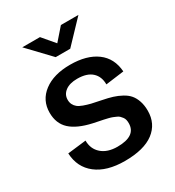

<svg xmlns="http://www.w3.org/2000/svg" viewBox="-189 -894 926 1015"><g transform="rotate(-30 274.5 -386.0)"><path d="M231 -648.9 104 -782.2H211.9L274.9 -708L339.8 -782.2H446.8L319.8 -648.9ZM273.9 9.8Q164.6 9.8 101.3 -39.3Q38.1 -88.4 34.2 -174.8L147 -188Q147 -136.7 182.1 -106Q217.3 -75.2 277.8 -75.2Q391.1 -75.2 391.1 -153.8Q391.1 -165 388.9 -174.3Q386.7 -183.6 380.9 -191.2Q375 -198.7 369.6 -204.3Q364.3 -210 353 -214.8Q341.8 -219.7 334 -222.9Q326.2 -226.1 310.5 -230Q294.9 -233.9 285.4 -235.8Q275.9 -237.8 256.3 -241.7Q236.8 -245.6 226.1 -248Q139.6 -267.1 97.9 -305.7Q56.2 -344.2 56.2 -410.2Q56.2 -485.8 116 -531Q175.8 -576.2 275.9 -576.2Q377.4 -576.2 437.3 -532Q497.1 -487.8 502.9 -404.8L391.1 -390.1Q391.1 -438.5 360.8 -465.8Q330.6 -493.2 272 -493.2Q225.6 -493.2 199.2 -473.4Q172.9 -453.6 172.9 -421.9Q172.9 -405.3 179.2 -392.8Q185.5 -380.4 196.3 -371.6Q207 -362.8 227.8 -355.2Q248.5 -347.7 270.3 -342.3Q292 -336.9 328.1 -330.1Q363.8 -323.2 389.6 -315.2Q415.5 -307.1 439.7 -293.9Q463.9 -280.8 478.8 -263.2Q493.7 -245.6 502.4 -219.5Q511.2 -193.4 511.2 -160.2Q511.2 -81.1 451.2 -35.6Q391.1 9.8 273.9 9.8Z"/></g></svg>

Font: BDO Grotesk Medium
Style: Regular
Weight: 500
Designer: Deni Anggara
Foundry: Lokal Container
Version: Version 2.000